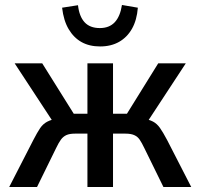

<svg xmlns="http://www.w3.org/2000/svg" viewBox="-20 -753 807 773"><path d="M17 0 114 -189Q130 -220 141.5 -237Q153 -254 170 -263Q187 -272 216 -277L201 -251L39 -498H150L277 -295H332V-498H435V-295H491L617 -498H728L566 -251L551 -277Q580 -272 596 -263.5Q612 -255 624 -238Q636 -221 653 -189L750 0H638L561 -157Q551 -178 542.5 -190.5Q534 -203 520.5 -209Q507 -215 485 -215H435V0H332V-215H282Q260 -215 247 -209Q234 -203 225 -190.5Q216 -178 206 -157L129 0ZM383 -566Q340 -566 308.5 -583.5Q277 -601 256.5 -635.5Q236 -670 230 -722L294 -732Q299 -687 320.5 -663.5Q342 -640 382 -640Q420 -640 442 -663.5Q464 -687 471 -733L535 -722Q531 -672 511.5 -637.5Q492 -603 459.5 -584.5Q427 -566 383 -566Z"/></svg>

Font: Nunito Sans 7pt Condensed SemiBold
Style: Regular
Weight: 600
Width: 3
Designer: Vernon Adams
Foundry: Vernon Adams
Version: Version 3.101;gftools[0.9.27]